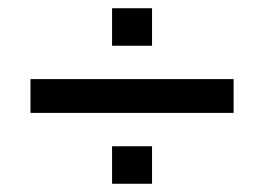

<svg xmlns="http://www.w3.org/2000/svg" viewBox="-20 -594 640 466"><path d="M54 -320V-402H547V-320ZM252 -148V-239H349V-148ZM252 -483V-574H349V-483Z"/></svg>

Font: Mona Sans Medium
Style: Regular
Weight: 500
Designer: Deni Anggara
Foundry: GitHub
Version: Version 2.000;Glyphs 3.2.3 (3260)